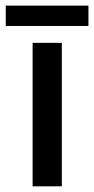

<svg xmlns="http://www.w3.org/2000/svg" viewBox="-53 -657 332 677"><path d="M-32.7 -637.2H258.8V-565.4H-32.7ZM62 -505.9H165V0H62Z"/></svg>

Font: Anta
Style: Regular
Weight: 400
Designer: Sergej Lebedev
Foundry: Sergej Lebedev
Version: Version 1.000; ttfautohint (v1.8.4.7-5d5b)